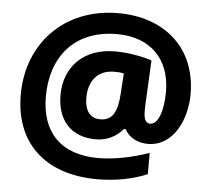

<svg xmlns="http://www.w3.org/2000/svg" viewBox="-55 -777 1006 916"><g transform="rotate(5 448.5 -319.0)"><path d="M852 -363C852 -583 698 -718 476 -718C213 -718 45 -532 45 -291C45 -59 193 80 444 80C533 80 616 63 682 35V-67C607 -40 515 -21 439 -21C259 -21 165 -122 165 -292C165 -481 273 -618 478 -618C635 -618 734 -523 734 -364C734 -278 712 -206 672 -206C655 -206 641 -218 641 -262C641 -272 641 -291 642 -302L652 -507C612 -521 540 -535 476 -535C323 -535 234 -438 234 -305C234 -188 298 -109 420 -109C479 -109 522 -137 550 -170H558C577 -132 620 -109 669 -109C790 -109 852 -239 852 -363ZM358 -304C358 -374 393 -438 481 -438C498 -438 512 -437 526 -434L520 -341C515 -253 494 -206 433 -206C388 -206 358 -235 358 -304Z"/></g></svg>

Font: Noto Sans Arabic ExtBd
Style: Regular
Weight: 800
Designer: Monotype Design Team, Nadine Chahine, Nizar Qandah and Khaled Hosny
Foundry: Monotype Imaging Inc.
Version: Version 2.012